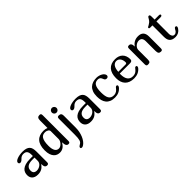

<svg xmlns="http://www.w3.org/2000/svg" viewBox="204 -2041 3543 3543"><g transform="rotate(-45 1975.0 -270.0)"><path d="M373 -94.2 370.1 -95.2Q337.4 -45.4 294.9 -22.7Q252.4 0 193.8 0Q156.7 0 128.4 -9.5Q100.1 -19 81.1 -36.6Q62 -54.2 52.5 -79.1Q43 -104 43 -134.8Q43 -167 54 -198.5Q64.9 -230 93.3 -254.9Q121.6 -279.8 170.4 -294.9Q219.2 -310.1 294.9 -310.1H368.2V-337.9Q368.2 -372.1 362.3 -395.8Q356.4 -419.4 344.5 -434.1Q332.5 -448.7 313.5 -455.3Q294.4 -461.9 268.1 -461.9Q218.3 -461.9 180.2 -419.9Q147.9 -384.8 119.1 -384.8Q102.1 -384.8 93 -394.5Q84 -404.3 84 -418.9Q84 -438 102.1 -453.4Q120.1 -468.8 149.2 -479.5Q178.2 -490.2 214.6 -496.1Q251 -502 288.1 -502Q342.3 -502 377.9 -490.7Q413.6 -479.5 434.8 -457Q456.1 -434.6 464.6 -400.6Q473.1 -366.7 473.1 -320.8V-46.9Q473.1 -22.9 464.8 -11.5Q456.5 0 434.1 0Q401.4 0 387.2 -22.2Q373 -44.4 373 -94.2ZM369.1 -268.1H311Q147 -268.1 147 -148.9Q147 -66.9 233.9 -66.9Q252.9 -66.9 276.4 -74.2Q299.8 -81.5 320.6 -96.2Q341.3 -110.8 355.2 -132.8Q369.1 -154.8 369.1 -184.1Z M834 -502Q882.3 -502 924.8 -484.9V-678.2Q924.8 -722.2 939.9 -741Q955.1 -759.8 988.8 -759.8Q1012.2 -759.8 1020.5 -748.8Q1028.8 -737.8 1028.8 -712.9V-46.9Q1028.8 -22.5 1020.8 -11.2Q1012.7 0 989.7 0Q928.7 0 928.7 -104L925.8 -105Q912.6 -83.5 897.5 -64.5Q882.3 -45.4 863.3 -31Q844.2 -16.6 820.6 -8.3Q796.9 0 767.1 0Q734.9 0 704.1 -11.2Q673.3 -22.5 649.2 -49.3Q625 -76.2 610.4 -119.9Q595.7 -163.6 595.7 -229Q595.7 -298.8 611.6 -350.1Q627.4 -401.4 658 -435.1Q688.5 -468.8 732.7 -485.4Q776.9 -502 834 -502ZM704.1 -236.8Q704.1 -191.4 711.7 -159.2Q719.2 -127 732.7 -106.4Q746.1 -85.9 765.1 -76.4Q784.2 -66.9 807.1 -66.9Q827.6 -66.9 848.6 -78.6Q869.6 -90.3 886.7 -108.6Q903.8 -127 914.8 -149.7Q925.8 -172.4 925.8 -193.8V-402.8Q925.8 -413.6 919.2 -424.3Q912.6 -435.1 900.6 -443.4Q888.7 -451.7 871.6 -456.8Q854.5 -461.9 834 -461.9Q804.7 -461.9 780.8 -451.9Q756.8 -441.9 739.7 -416.3Q722.7 -390.6 713.4 -347.2Q704.1 -303.7 704.1 -236.8Z M1193.8 -455.1Q1193.8 -479 1202.1 -490.5Q1210.4 -502 1233.9 -502Q1266.6 -502 1282.2 -485.6Q1297.9 -469.2 1297.9 -434.1V-121.1Q1297.9 -67.4 1287.8 -17.6Q1277.8 32.2 1260 74.7Q1242.2 117.2 1217.8 150.4Q1193.4 183.6 1165 203.1Q1140.6 220.2 1122.1 220.2Q1109.4 220.2 1100.6 214.8Q1091.8 209.5 1091.8 199.2Q1091.8 189.9 1094.7 183.6Q1097.7 177.2 1103.5 171.9Q1109.4 166.5 1118.9 160.6Q1128.4 154.8 1141.6 146Q1155.3 137.7 1165.3 125Q1175.3 112.3 1181.6 90.6Q1188 68.8 1190.9 36.4Q1193.8 3.9 1193.8 -43.9ZM1200.2 -585Q1182.1 -603 1182.1 -628.9Q1182.1 -641.1 1187 -652.6Q1191.9 -664.1 1200.2 -672.4Q1208.5 -680.7 1219.7 -685.8Q1231 -690.9 1243.7 -690.9Q1255.9 -690.9 1267.3 -685.8Q1278.8 -680.7 1287.1 -672.4Q1295.4 -664.1 1300.5 -652.6Q1305.7 -641.1 1305.7 -628.9Q1305.7 -616.2 1300.8 -605Q1295.9 -593.8 1287.4 -585.2Q1278.8 -576.7 1267.6 -571.8Q1256.3 -566.9 1243.7 -566.9Q1218.3 -566.9 1200.2 -585Z M1755.9 -94.2 1752.9 -95.2Q1720.2 -45.4 1677.7 -22.7Q1635.3 0 1576.7 0Q1539.6 0 1511.2 -9.5Q1482.9 -19 1463.9 -36.6Q1444.8 -54.2 1435.3 -79.1Q1425.8 -104 1425.8 -134.8Q1425.8 -167 1436.8 -198.5Q1447.8 -230 1476.1 -254.9Q1504.4 -279.8 1553.2 -294.9Q1602.1 -310.1 1677.7 -310.1H1751V-337.9Q1751 -372.1 1745.1 -395.8Q1739.3 -419.4 1727.3 -434.1Q1715.3 -448.7 1696.3 -455.3Q1677.2 -461.9 1650.9 -461.9Q1601.1 -461.9 1563 -419.9Q1530.8 -384.8 1502 -384.8Q1484.9 -384.8 1475.8 -394.5Q1466.8 -404.3 1466.8 -418.9Q1466.8 -438 1484.9 -453.4Q1502.9 -468.8 1532 -479.5Q1561 -490.2 1597.4 -496.1Q1633.8 -502 1670.9 -502Q1725.1 -502 1760.7 -490.7Q1796.4 -479.5 1817.6 -457Q1838.9 -434.6 1847.4 -400.6Q1856 -366.7 1856 -320.8V-46.9Q1856 -22.9 1847.7 -11.5Q1839.4 0 1816.9 0Q1784.2 0 1770 -22.2Q1755.9 -44.4 1755.9 -94.2ZM1752 -268.1H1693.8Q1529.8 -268.1 1529.8 -148.9Q1529.8 -66.9 1616.7 -66.9Q1635.7 -66.9 1659.2 -74.2Q1682.6 -81.5 1703.4 -96.2Q1724.1 -110.8 1738 -132.8Q1752 -154.8 1752 -184.1Z M2350.6 -126Q2361.8 -137.2 2375.5 -137.2Q2384.3 -137.2 2391.6 -131.3Q2398.9 -125.5 2398.9 -116.2Q2398.9 -98.1 2385.7 -82Q2318.8 0 2204.6 0Q2142.6 0 2099.4 -18.6Q2056.2 -37.1 2029.3 -70.6Q2002.4 -104 1990.5 -149.9Q1978.5 -195.8 1978.5 -250Q1978.5 -319.3 1996.8 -367.4Q2015.1 -415.5 2047.4 -445.3Q2079.6 -475.1 2122.8 -488.5Q2166 -502 2215.8 -502Q2250 -502 2281.2 -493.2Q2312.5 -484.4 2336.2 -469.5Q2359.9 -454.6 2373.8 -435.3Q2387.7 -416 2387.7 -395Q2387.7 -386.2 2384 -378.9Q2380.4 -371.6 2374.5 -366.5Q2368.7 -361.3 2361.1 -358.6Q2353.5 -356 2345.7 -356Q2323.7 -356 2311 -366.5Q2298.3 -377 2291.5 -397.9Q2286.1 -412.6 2279.8 -424.3Q2273.4 -436 2264.2 -444.6Q2254.9 -453.1 2242.7 -457.5Q2230.5 -461.9 2213.9 -461.9Q2183.1 -461.9 2159.4 -451.9Q2135.7 -441.9 2119.6 -417.5Q2103.5 -393.1 2095.2 -352.3Q2086.9 -311.5 2086.9 -250Q2086.9 -198.7 2093.8 -159.9Q2100.6 -121.1 2116 -95.5Q2131.3 -69.8 2156 -56.9Q2180.7 -43.9 2215.8 -43.9Q2239.3 -43.9 2257.3 -49.1Q2275.4 -54.2 2289.6 -63.5Q2303.7 -72.8 2315.2 -84.7Q2326.7 -96.7 2337.9 -110.4Z M2854 -126Q2858.4 -131.3 2865 -134.3Q2871.6 -137.2 2878.9 -137.2Q2887.7 -137.2 2894.8 -131.3Q2901.9 -125.5 2901.9 -116.2Q2901.9 -97.7 2889.2 -82Q2822.3 0 2705.1 0Q2646.5 0 2602.1 -16.4Q2557.6 -32.7 2528.1 -63.7Q2498.5 -94.7 2483.6 -138.9Q2468.8 -183.1 2468.8 -238.8Q2468.8 -368.2 2528.6 -435.1Q2588.4 -502 2703.1 -502Q2748.5 -502 2785.4 -488.8Q2822.3 -475.6 2848.6 -450Q2875 -424.3 2889.4 -386.7Q2903.8 -349.1 2903.8 -300.8Q2903.8 -252 2847.2 -252H2578.1Q2577.6 -248 2577.4 -242.4Q2577.1 -236.8 2577.1 -230Q2577.1 -187 2585.4 -152.6Q2593.8 -118.2 2610.8 -94Q2627.9 -69.8 2654.1 -56.9Q2680.2 -43.9 2715.8 -43.9Q2745.1 -43.9 2766.1 -51.5Q2787.1 -59.1 2802 -70.1Q2816.9 -81.1 2827.1 -93.3Q2837.4 -105.5 2844.7 -114.3ZM2696.8 -461.9Q2648.4 -461.9 2617.9 -421.1Q2587.4 -380.4 2581.1 -293.9H2768.1Q2785.6 -293.9 2793.7 -300.3Q2801.8 -306.6 2801.8 -323.2Q2801.8 -356.9 2793.2 -382.8Q2784.7 -408.7 2770.3 -426.3Q2755.9 -443.8 2736.8 -452.9Q2717.8 -461.9 2696.8 -461.9Z M3023.9 -46.9V-459Q3023.9 -482.9 3033.7 -492.4Q3043.5 -502 3066.9 -502Q3094.7 -502 3110.4 -480.5Q3126 -459 3126 -416V-409.2H3127.9Q3154.3 -451.7 3198.5 -476.8Q3242.7 -502 3302.7 -502Q3443.8 -502 3443.8 -351.1V-46.9Q3443.8 -22.9 3435.5 -11.5Q3427.2 0 3403.8 0Q3370.1 0 3355 -18.8Q3339.8 -37.6 3339.8 -82V-332Q3339.8 -435.1 3254.9 -435.1Q3232.9 -435.1 3210.4 -425.8Q3188 -416.5 3169.7 -400.6Q3151.4 -384.8 3139.6 -363.8Q3127.9 -342.8 3127.9 -319.8V-70.8Q3127.9 -49.3 3124.5 -35.6Q3121.1 -22 3113.5 -14.2Q3106 -6.3 3093.8 -3.2Q3081.5 0 3064 0Q3040.5 0 3032.2 -11.5Q3023.9 -22.9 3023.9 -46.9Z M3736.8 -573.2V-502H3848.1Q3865.7 -502 3874.3 -495.6Q3882.8 -489.3 3882.8 -480Q3882.8 -469.7 3873.3 -461.9Q3863.8 -454.1 3848.1 -454.1H3736.8V-134.8Q3736.8 -111.3 3741.7 -94Q3746.6 -76.7 3754.6 -65.7Q3762.7 -54.7 3773.7 -49.3Q3784.7 -43.9 3796.9 -43.9Q3816.4 -43.9 3829.8 -51Q3843.3 -58.1 3852.5 -68.4Q3861.8 -78.6 3868.4 -91.1Q3875 -103.5 3881.3 -113.8Q3887.7 -124 3895.3 -131.1Q3902.8 -138.2 3914.1 -138.2Q3925.8 -138.2 3932.9 -131.6Q3939.9 -125 3939.9 -113.8Q3939.9 -106 3935.1 -94.2Q3930.2 -82.5 3924.8 -76.2Q3899.4 -38.1 3863 -19Q3826.7 0 3785.2 0Q3740.7 0 3711.4 -11.5Q3682.1 -22.9 3664.6 -43.7Q3647 -64.5 3639.9 -93.8Q3632.8 -123 3632.8 -158.2V-454.1H3578.1Q3560.5 -454.1 3553.2 -459Q3545.9 -463.9 3545.9 -475.1Q3545.9 -485.4 3557.9 -491.7Q3569.8 -498 3588.1 -507.8Q3606.4 -517.6 3627.9 -535.2Q3649.4 -552.7 3668.5 -585.4Q3675.3 -597.2 3679.9 -605.2Q3684.6 -613.3 3689 -618.4Q3693.4 -623.5 3698.2 -625.7Q3703.1 -627.9 3710 -627.9Q3727.1 -627.9 3731.9 -616Q3736.8 -604 3736.8 -573.2Z"/></g></svg>

Font: Marmelad
Style: Regular
Weight: 400
Designer: Manvel Shmavonyan
Foundry: Cyreal (www.cyreal.org)
Version: Version 1.000